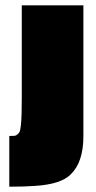

<svg xmlns="http://www.w3.org/2000/svg" viewBox="-20 -690 361 723"><path d="M294 -670V-177Q294 -79 246 -33Q209 4 112 10Q75 13 15 13V-178Q28 -178 34 -178.5Q40 -179 46.5 -184.5Q53 -190 55 -197Q57 -204 59 -222Q62 -250 62 -322V-670Z"/></svg>

Font: Titillium Web
Style: Black
Weight: 900
Version: Version 1.001;PS 35.000;hotconv 1.0.70;makeotf.lib2.5.55311